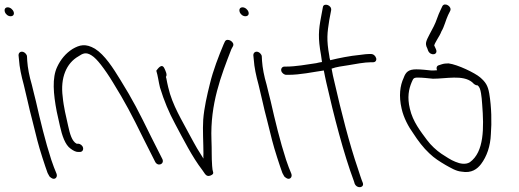

<svg xmlns="http://www.w3.org/2000/svg" viewBox="-150 -741 2267 839"><path d="M-129 -690C-126 -679 -115 -670 -104 -670C-93 -670 -87 -677 -90 -688C-93 -699 -105 -709 -116 -709C-127 -709 -132 -701 -129 -690ZM-46 -370C-41 -347 -35 -324 -29 -298C-23 -272 -17 -245 -9 -216L13 -128C23 -88 47 -15 58 15L64 26C66 31 70 34 75 37C90 47 103 33 97 18L93 8C90 1 83 -16 74 -43C48 -123 26 -214 7 -298C1 -324 -6 -348 -11 -371C-22 -408 -29 -445 -31 -475L-32 -494C-32 -499 -35 -504 -39 -508C-52 -521 -69 -515 -69 -500L-67 -480C-65 -448 -57 -410 -46 -370Z M112 -190C121 -150 134 -108 159 -91C171 -82 182 -77 191 -77H199C209 -77 215 -85 213 -95C211 -105 201 -113 191 -113H185C164 -123 155 -158 148 -190L134 -253C130 -274 126 -295 124 -318C113 -401 140 -465 193 -495C211 -507 225 -515 250 -499C263 -491 276 -477 291 -458C308 -436 326 -410 344 -380C397 -294 424 -243 478 -133L527 -36C538 -11 569 -23 560 -45L511 -142C456 -254 430 -305 376 -392C344 -444 308 -501 265 -528C224 -552 198 -545 167 -527C137 -508 115 -481 100 -449C77 -401 83 -331 98 -253Z M549 -359C567 -300 588 -250 615 -200C652 -131 690 -55 734 2C745 16 750 34 770 26C780 22 784 17 781 10C779 5 778 -3 777 -16C774 -56 776 -85 774 -130C768 -287 816 -410 861 -526L868 -539C878 -557 843 -578 833 -560L827 -547C806 -497 781 -433 767 -374C755 -326 742 -270 738 -218C735 -174 739 -114 739 -70C739 -63 738 -55 739 -48L711 -93C701 -110 691 -129 680 -149C646 -214 603 -281 585 -360C582 -373 579 -386 577 -398L575 -405C582 -414 574 -430 568 -443C556 -467 538 -438 533 -432C540 -410 543 -383 549 -359Z M897 -690C900 -679 911 -670 922 -670C933 -670 939 -677 936 -688C933 -699 921 -709 910 -709C899 -709 894 -701 897 -690ZM980 -370C985 -347 991 -324 997 -298C1003 -272 1009 -245 1017 -216L1039 -128C1049 -88 1073 -15 1084 15L1090 26C1092 31 1096 34 1101 37C1116 47 1129 33 1123 18L1119 8C1116 1 1109 -16 1100 -43C1074 -123 1052 -214 1033 -298C1027 -324 1020 -348 1015 -371C1004 -408 997 -445 995 -475L994 -494C994 -499 991 -504 987 -508C974 -521 957 -515 957 -500L959 -480C961 -448 969 -410 980 -370Z M1079 -432C1081 -422 1092 -414 1101 -414H1109C1163 -414 1215 -426 1265 -433C1268 -416 1272 -399 1276 -380C1309 -235 1351 -71 1397 52L1400 62C1411 86 1444 79 1435 57L1431 47C1428 40 1423 23 1414 -4C1377 -111 1340 -257 1312 -380C1307 -401 1302 -422 1299 -441C1320 -449 1347 -452 1372 -456C1401 -461 1443 -469 1471 -469H1480C1490 -469 1496 -476 1494 -486C1491 -497 1482 -505 1471 -505H1462C1456 -505 1442 -504 1422 -501C1379 -497 1330 -487 1293 -478C1291 -485 1289 -491 1289 -497C1276 -569 1280 -597 1289 -654L1297 -696C1301 -719 1264 -730 1261 -710L1253 -667C1242 -609 1239 -576 1253 -499C1254 -490 1256 -480 1257 -470C1248 -469 1241 -467 1232 -465C1191 -459 1142 -450 1100 -450H1093C1083 -450 1077 -441 1079 -432Z M1605 -266C1614 -226 1635 -187 1656 -158C1676 -127 1700 -95 1726 -71C1749 -49 1770 -36 1797 -20C1819 -8 1842 7 1867 9C1911 17 1936 -3 1952 -24C1977 -57 1993 -102 1995 -155C1999 -206 1998 -272 1988 -332C1982 -368 1971 -383 1948 -403C1926 -422 1850 -459 1810 -464C1799 -464 1789 -463 1780 -460L1768 -456C1759 -454 1755 -445 1760 -434C1751 -433 1742 -433 1735 -433C1714 -435 1691 -438 1669 -438C1635 -438 1623 -426 1614 -401C1598 -367 1592 -322 1605 -266ZM1641 -266C1629 -316 1636 -351 1649 -382C1656 -397 1656 -402 1676 -402C1698 -402 1720 -399 1742 -397C1800 -397 1872 -415 1913 -382C1920 -375 1926 -368 1937 -368C1946 -361 1949 -350 1952 -333C1954 -320 1956 -304 1957 -285C1965 -182 1966 -77 1903 -32C1885 -21 1861 -25 1840 -34C1819 -42 1798 -57 1779 -69C1757 -84 1733 -106 1716 -129C1688 -167 1654 -209 1641 -266ZM1717 -530 1721 -519C1732 -495 1766 -501 1755 -526L1750 -537C1748 -540 1747 -543 1748 -544C1749 -549 1754 -557 1760 -568C1768 -581 1775 -593 1779 -604C1791 -623 1798 -654 1808 -675L1817 -693C1827 -712 1793 -733 1783 -714L1775 -697C1764 -676 1756 -645 1745 -625C1738 -610 1717 -575 1713 -560C1710 -551 1711 -541 1717 -530Z"/></svg>

Font: Stray Cat
Style: OpObl
Weight: 400
Version: Version 1.0